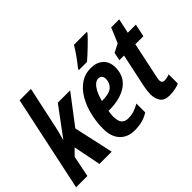

<svg xmlns="http://www.w3.org/2000/svg" viewBox="-137 -1097 1438 1438"><g transform="rotate(-45 582.0 -378.0)"><path d="M-6.8 0 154.8 -759.8H274.9L204.1 -431.2Q198.7 -406.2 191.9 -378.9Q185.1 -351.6 175.8 -320.8H178.2L344.2 -544.9H475.1L300.8 -315.9L370.1 0H240.2L196.8 -219.2L147 -168.9L112.8 0Z M606.9 9.8Q531.7 9.8 488.8 -36.4Q445.8 -82.5 445.8 -165Q445.8 -237.3 462.4 -306.6Q479 -376 511.2 -431.9Q543.5 -487.8 591.6 -521Q639.6 -554.2 702.6 -554.2Q762.7 -554.2 799.8 -520.5Q836.9 -486.8 836.9 -426.8Q836.9 -331.5 766.6 -282.2Q696.3 -232.9 577.6 -232.9H569.8Q564 -206.1 564 -178.2Q564 -129.9 582 -108.9Q600.1 -87.9 635.7 -87.9Q667.5 -87.9 693.8 -95.9Q720.2 -104 755.9 -124V-30.8Q720.2 -7.8 683.3 1Q646.5 9.8 606.9 9.8ZM586.9 -319.8H589.8Q666.5 -319.8 696 -347.2Q725.6 -374.5 725.6 -416Q725.6 -435.5 715.6 -447.3Q705.6 -459 686 -459Q656.2 -459 629.9 -422.1Q603.5 -385.3 586.9 -319.8ZM628.4 -606 630.4 -616.2Q692.9 -693.4 736.8 -766.1H872.6L871.6 -757.8Q860.8 -744.6 839.8 -723.4Q818.8 -702.1 794.7 -679Q770.5 -655.8 748.8 -636Q727.1 -616.2 714.4 -606Z M976.6 9.8Q923.3 9.8 901.1 -20.8Q878.9 -51.3 878.9 -100.1Q878.9 -132.3 888.7 -181.2L944.8 -443.8H895.5L908.7 -507.8L975.6 -542L1025.9 -661.1H1110.8L1085.4 -544.9H1170.9L1149.9 -443.8H1064.5L1005.9 -166Q1003.4 -154.8 1001.5 -144.8Q999.5 -134.8 999.5 -127Q999.5 -96.2 1028.8 -96.2Q1036.1 -96.2 1051.3 -98.9Q1066.4 -101.6 1081.5 -107.9V-11.2Q1059.1 0 1029.3 4.9Q999.5 9.8 976.6 9.8Z"/></g></svg>

Font: Open Sans Condensed
Style: Bold Italic
Weight: 700
Width: 3
Italic angle: -12°
Designer: Monotype Design Team
Foundry: Monotype Imaging Inc.
Version: Version 3.003; ttfautohint (v1.8.4)